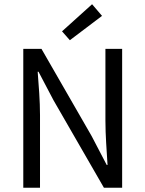

<svg xmlns="http://www.w3.org/2000/svg" viewBox="-20 -887 687 907"><path d="M90 0H169V-343C169 -412 163 -482 158 -548H162L233 -413L471 0H557V-656H478V-317C478 -248 484 -174 488 -108H484L413 -244L176 -656H90ZM310 -697 462 -812 415 -867 273 -739Z"/></svg>

Font: Giro Sans Regular
Style: Regular
Weight: 400
Designer: Paul D. Hunt
Foundry: Adobe Systems Incorporated
Version: Version 1.000;PS 1.0;hotconv 1.0.88;makeotf.lib2.5.647800